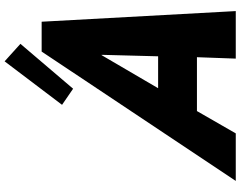

<svg xmlns="http://www.w3.org/2000/svg" viewBox="-123 -899 1022 816"><g transform="rotate(-90 388.0 -491.0)"><path d="M350.5 -738.3 418.9 -691.3 609.7 -915.2 535.3 -982.4ZM703.7 -825H576.8L27.1 0H229.1L324 -165H552.9L546.9 0H748.9ZM556.7 -330H421.1L561.5 -570H563Z"/></g></svg>

Font: Hussar
Style: BdSuprConOblThree
Weight: 700
Foundry: Cannot Into Space Fonts
Version: Version 2.00